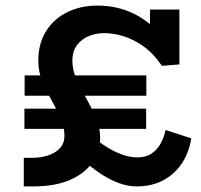

<svg xmlns="http://www.w3.org/2000/svg" viewBox="-20 -654 718 687"><path d="M65.1 13V-89.4H98.7Q114.7 -89.4 133.9 -93.1Q153.1 -96.9 170.6 -105.8Q188.2 -114.8 199.4 -130Q210.6 -145.1 210.6 -168.5Q210.6 -200.2 196.4 -232.2Q182.2 -264.3 163.8 -296.8Q145.4 -329.3 131.2 -364Q117 -398.8 117 -436.6Q117 -497.5 144.4 -541.8Q171.9 -586.2 220 -610.1Q268.1 -634 329.1 -634Q412 -634 479.5 -593.8Q546.9 -553.7 596.9 -476L516.6 -480V-620H621.9V-423.5L559.3 -418.4Q527.7 -464.8 491 -489.9Q454.4 -515 418.9 -525.3Q383.4 -535.5 354 -535.5Q323.2 -535.5 297.2 -524.7Q271.2 -513.8 255 -491.9Q238.9 -470 238.9 -436.6Q238.9 -403.3 253.9 -369.8Q268.8 -336.3 288.7 -301.7Q308.5 -267.1 323.5 -231.8Q338.5 -196.5 338.5 -160.6Q338.5 -112.3 310.8 -72.6Q283 -32.8 229.6 -9.9Q176.2 13 98.7 13ZM67.4 -192.9V-265.1H502.9V-192.9ZM470 13Q438.3 13 407.4 1.8Q376.4 -9.4 347.4 -27.7Q318.3 -46 293.9 -67.8Q269.5 -89.5 251.1 -111.5L264.4 -211.7Q282.5 -190.6 306.8 -169.1Q331.1 -147.6 358.8 -129.9Q386.4 -112.2 415.4 -101.5Q444.3 -90.8 471 -90.8Q502 -90.8 522.3 -104.5Q542.6 -118.1 554.8 -140.4Q567.1 -162.7 572.4 -188.8L664.5 -159Q651.6 -79.8 599.4 -33.4Q547.2 13 470 13ZM68.1 -311.5V-384.2H503.6V-311.5Z"/></svg>

Font: BioRhyme ExtraBold
Style: Regular
Weight: 800
Designer: Aoife Mooney
Foundry: Aoife Mooney Type
Version: Version 1.600;gftools[0.9.33]